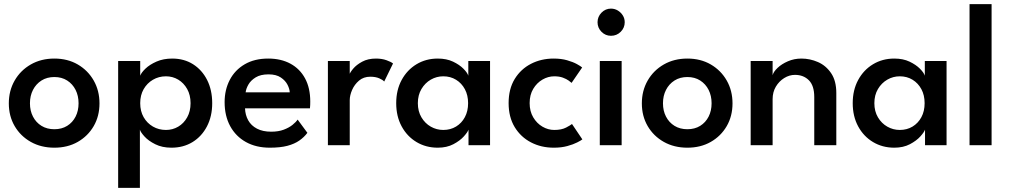

<svg xmlns="http://www.w3.org/2000/svg" viewBox="-20 -708 4922 936"><path d="M245 12Q180.5 12 130.2 -16.2Q80 -44.5 51.5 -93.2Q23 -142 23 -204Q23 -266 51.5 -315.5Q80 -365 130.2 -393.8Q180.5 -422.5 245 -422.5Q309.5 -422.5 359 -393.8Q408.5 -365 436.8 -315.5Q465 -266 465 -204Q465 -142 436.8 -93.2Q408.5 -44.5 359 -16.2Q309.5 12 245 12ZM245 -78Q281 -78 307.5 -94.5Q334 -111 348.5 -139.5Q363 -168 363 -204.5Q363 -241 348.5 -269.8Q334 -298.5 307.5 -315.5Q281 -332.5 245 -332.5Q209 -332.5 182.2 -315.5Q155.5 -298.5 140.8 -269.8Q126 -241 126 -204.5Q126 -168 140.8 -139.5Q155.5 -111 182.2 -94.5Q209 -78 245 -78Z M662 208H556V-410.5H663.5V-339Q669 -354 689.2 -373.5Q709.5 -393 743 -407.8Q776.5 -422.5 819.5 -422.5Q877.5 -422.5 921.2 -394.8Q965 -367 989.8 -318Q1014.5 -269 1014.5 -205Q1014.5 -141 989 -92Q963.5 -43 918.8 -15.5Q874 12 816 12Q770.5 12 737 -4.8Q703.5 -21.5 684.5 -42.5Q665.5 -63.5 662 -76ZM909 -205Q909 -244.5 892.5 -274Q876 -303.5 848.8 -319.8Q821.5 -336 789 -336Q754 -336 725.5 -319.2Q697 -302.5 680.2 -273.2Q663.5 -244 663.5 -205Q663.5 -166 680.2 -136.8Q697 -107.5 725.5 -91Q754 -74.5 789 -74.5Q821.5 -74.5 848.8 -90.5Q876 -106.5 892.5 -136Q909 -165.5 909 -205Z M1174.5 -180Q1175.5 -147.5 1190 -121.5Q1204.5 -95.5 1232.8 -80.8Q1261 -66 1302 -66Q1337.5 -66 1363.2 -75.8Q1389 -85.5 1406 -99.2Q1423 -113 1431 -125L1478.5 -60.5Q1463 -39.5 1439.5 -23Q1416 -6.5 1381.2 2.8Q1346.5 12 1295.5 12Q1228.5 12 1179 -15.5Q1129.5 -43 1102.2 -93Q1075 -143 1075 -210Q1075 -270 1100 -318.2Q1125 -366.5 1172.8 -394.5Q1220.5 -422.5 1287.5 -422.5Q1350 -422.5 1396 -397.5Q1442 -372.5 1467.2 -325.8Q1492.5 -279 1492.5 -213Q1492.5 -209 1492.2 -196.5Q1492 -184 1491 -180ZM1392.5 -258Q1392 -274 1381.8 -294.5Q1371.5 -315 1349 -330.2Q1326.5 -345.5 1289 -345.5Q1250.5 -345.5 1226.5 -330.8Q1202.5 -316 1191 -295.8Q1179.5 -275.5 1177.5 -258Z M1685 0H1578.5V-410.5H1685V-342H1682.5Q1686 -354.5 1701.8 -373.2Q1717.5 -392 1745.5 -407.2Q1773.5 -422.5 1813 -422.5Q1841.5 -422.5 1864 -414.5Q1886.5 -406.5 1896 -398.5L1853 -310.5Q1846.5 -318.5 1828.8 -326.2Q1811 -334 1785 -334Q1752.5 -334 1730.2 -315Q1708 -296 1696.5 -269.5Q1685 -243 1685 -220Z M2264 0V-76Q2260 -64 2241.2 -43Q2222.5 -22 2190.2 -5Q2158 12 2114 12Q2056.5 12 2010.5 -15.5Q1964.5 -43 1938 -92Q1911.5 -141 1911.5 -205Q1911.5 -269 1938 -318Q1964.5 -367 2010.5 -394.8Q2056.5 -422.5 2114 -422.5Q2157 -422.5 2188.5 -407.5Q2220 -392.5 2239.2 -373Q2258.5 -353.5 2263 -339V-410.5H2369V0ZM2017 -205Q2017 -165.5 2034.5 -136Q2052 -106.5 2080.2 -90.5Q2108.5 -74.5 2141 -74.5Q2176 -74.5 2203.2 -91Q2230.5 -107.5 2246.2 -136.8Q2262 -166 2262 -205Q2262 -244 2246.2 -273.2Q2230.5 -302.5 2203.2 -319.2Q2176 -336 2141 -336Q2108.5 -336 2080.2 -319.8Q2052 -303.5 2034.5 -274Q2017 -244.5 2017 -205Z M2682 -74.5Q2717.5 -74.5 2739.8 -86.2Q2762 -98 2768.5 -103.5L2819 -28.5Q2813 -23.5 2794 -13.8Q2775 -4 2745.8 4Q2716.5 12 2679.5 12Q2618.5 12 2568.8 -13.8Q2519 -39.5 2489.2 -88.2Q2459.5 -137 2459.5 -205.5Q2459.5 -274.5 2489.2 -323Q2519 -371.5 2568.8 -397Q2618.5 -422.5 2679.5 -422.5Q2716 -422.5 2744.8 -414.2Q2773.5 -406 2792.5 -395.5Q2811.5 -385 2818 -379L2766.5 -304Q2763 -307.5 2752.2 -315.2Q2741.5 -323 2724 -329.5Q2706.5 -336 2682 -336Q2652 -336 2624.5 -320Q2597 -304 2579.5 -274.8Q2562 -245.5 2562 -205.5Q2562 -165.5 2579.5 -136Q2597 -106.5 2624.5 -90.5Q2652 -74.5 2682 -74.5Z M2904 0V-410.5H3010.5V0ZM2958.5 -533.5Q2931.5 -533.5 2912.2 -553Q2893 -572.5 2893 -599.5Q2893 -626.5 2912.2 -646.2Q2931.5 -666 2958.5 -666Q2976.5 -666 2991.8 -656.8Q3007 -647.5 3016.2 -632.8Q3025.5 -618 3025.5 -599.5Q3025.5 -572.5 3006 -553Q2986.5 -533.5 2958.5 -533.5Z M3331 12Q3266.5 12 3216.2 -16.2Q3166 -44.5 3137.5 -93.2Q3109 -142 3109 -204Q3109 -266 3137.5 -315.5Q3166 -365 3216.2 -393.8Q3266.5 -422.5 3331 -422.5Q3395.5 -422.5 3445 -393.8Q3494.5 -365 3522.8 -315.5Q3551 -266 3551 -204Q3551 -142 3522.8 -93.2Q3494.5 -44.5 3445 -16.2Q3395.5 12 3331 12ZM3331 -78Q3367 -78 3393.5 -94.5Q3420 -111 3434.5 -139.5Q3449 -168 3449 -204.5Q3449 -241 3434.5 -269.8Q3420 -298.5 3393.5 -315.5Q3367 -332.5 3331 -332.5Q3295 -332.5 3268.2 -315.5Q3241.5 -298.5 3226.8 -269.8Q3212 -241 3212 -204.5Q3212 -168 3226.8 -139.5Q3241.5 -111 3268.2 -94.5Q3295 -78 3331 -78Z M3887 -422.5Q3928.5 -422.5 3967.5 -405.5Q4006.5 -388.5 4031.8 -351.2Q4057 -314 4057 -254.5V0H3949.5V-235Q3949.5 -290.5 3923.2 -316.8Q3897 -343 3855.5 -343Q3828 -343 3803 -327.5Q3778 -312 3762.2 -285.5Q3746.5 -259 3746.5 -224.5V0H3639.5V-410.5H3746.5V-341.5Q3751 -358.5 3770.8 -377.2Q3790.5 -396 3821 -409.2Q3851.5 -422.5 3887 -422.5Z M4489.5 0V-76Q4485.5 -64 4466.8 -43Q4448 -22 4415.8 -5Q4383.5 12 4339.5 12Q4282 12 4236 -15.5Q4190 -43 4163.5 -92Q4137 -141 4137 -205Q4137 -269 4163.5 -318Q4190 -367 4236 -394.8Q4282 -422.5 4339.5 -422.5Q4382.5 -422.5 4414 -407.5Q4445.5 -392.5 4464.8 -373Q4484 -353.5 4488.5 -339V-410.5H4594.5V0ZM4242.5 -205Q4242.5 -165.5 4260 -136Q4277.5 -106.5 4305.8 -90.5Q4334 -74.5 4366.5 -74.5Q4401.5 -74.5 4428.8 -91Q4456 -107.5 4471.8 -136.8Q4487.5 -166 4487.5 -205Q4487.5 -244 4471.8 -273.2Q4456 -302.5 4428.8 -319.2Q4401.5 -336 4366.5 -336Q4334 -336 4305.8 -319.8Q4277.5 -303.5 4260 -274Q4242.5 -244.5 4242.5 -205Z M4814 0H4706.5V-688H4814Z"/></svg>

Font: League Spartan Medium
Style: Regular
Weight: 500
Foundry: The League of Moveable Type
Version: Version 2.002